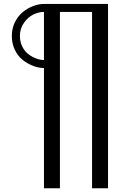

<svg xmlns="http://www.w3.org/2000/svg" viewBox="-20 -812 665 998"><path d="M208.5 -500V-750Q181.2 -750 153.3 -736.6Q125.5 -723.1 104.5 -693.4Q83.5 -663.6 83.5 -625Q83.5 -594.2 96.2 -569.1Q108.9 -543.9 128.7 -529.5Q148.4 -515.1 169.2 -507.6Q189.9 -500 208.5 -500ZM541.5 -791.5V166.5H458.5V-750H291.5V166.5H208.5V-458.5Q181.6 -458.5 153.3 -469Q125 -479.5 99.4 -499.3Q73.7 -519 57.6 -552Q41.5 -585 41.5 -625Q41.5 -664.6 57.9 -697.3Q74.2 -730 99.4 -750Q124.5 -770 153.1 -780.8Q181.6 -791.5 208.5 -791.5Z"/></svg>

Font: Resagnicto
Style: Regular
Weight: 500
Version: Version 0.9991